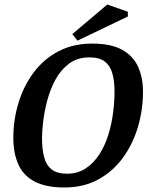

<svg xmlns="http://www.w3.org/2000/svg" viewBox="-20 -820 667 850"><path d="M265 10Q183 10 133 -16.5Q83 -43 61 -92.5Q39 -142 39 -210Q39 -290 62 -365Q85 -440 129 -499Q173 -558 238 -592.5Q303 -627 388 -627Q472 -627 521 -599.5Q570 -572 591.5 -524Q613 -476 613 -414Q613 -333 590.5 -257.5Q568 -182 524 -121.5Q480 -61 415 -25.5Q350 10 265 10ZM277 -51Q324 -51 359.5 -74.5Q395 -98 419.5 -136Q444 -174 459 -221.5Q474 -269 480.5 -319.5Q487 -370 487 -415Q487 -461 477.5 -495Q468 -529 444 -547.5Q420 -566 376 -566Q323 -566 286 -538.5Q249 -511 225.5 -467.5Q202 -424 189 -374.5Q176 -325 171 -281Q166 -237 166 -208Q166 -161 175 -125.5Q184 -90 208 -70.5Q232 -51 277 -51ZM323 -640 300 -669 455 -800 546 -768V-747Z"/></svg>

Font: Manuale SemiBold
Style: Italic
Weight: 600
Italic angle: -11°
Designer: Eduardo Tunni / Pablo Cosgaya
Foundry: Eduardo Tunni / Pablo Cosgaya
Version: Version 1.002